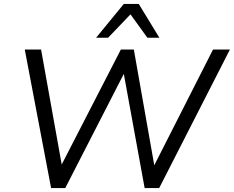

<svg xmlns="http://www.w3.org/2000/svg" viewBox="-20 -957 1190 977"><path d="M240 0 106 -705H189L294 -120L595 -705H661L765 -116L1064 -705H1150L790 0H716L610 -581L312 0ZM469 -765 610 -937H686L791 -765H730L644 -884L530 -765Z"/></svg>

Font: Mulish
Style: Italic
Weight: 400
Italic angle: -9°
Designer: Vernon Adams
Foundry: Vernon Adams
Version: Version 3.603; ttfautohint (v1.8.3)